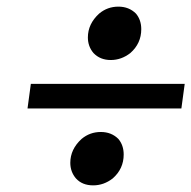

<svg xmlns="http://www.w3.org/2000/svg" viewBox="-20 -555 577 579"><path d="M279 -514Q304 -535 337 -535Q369 -535 390 -514Q406 -495 406 -467Q406 -424 373 -395Q346 -374 314 -374Q282 -374 262 -395Q245 -415 245 -442Q245 -483 279 -514ZM527 -228H63L73 -302H537ZM226 -136Q251 -157 284 -157Q316 -157 337 -136Q353 -117 353 -89Q353 -46 320 -17Q293 4 261 4Q228 4 209 -17Q192 -37 192 -64Q192 -105 226 -136Z"/></svg>

Font: Arsenal
Style: Bold Italic
Weight: 700
Italic angle: -9.10001°
Designer: Andrij Shevchenko
Foundry: Stairsfor
Version: Version 2.001;PS 002.001;hotconv 1.0.88;makeotf.lib2.5.64775